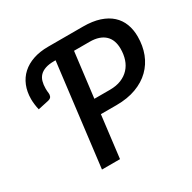

<svg xmlns="http://www.w3.org/2000/svg" viewBox="-159 -879 1036 1037"><g transform="rotate(-30 359.0 -360.0)"><path d="M333.5 -262 301.5 0H189L267 -636.5H258.5Q225.5 -636.5 203.5 -629Q181.5 -621.5 168.2 -607.8Q155 -594 149.5 -574.5Q144 -555 144 -531Q144 -523 144.5 -514.8Q145 -506.5 146 -502Q147.5 -491 143.2 -481Q139 -471 122.5 -467L56 -452.5Q52 -469 49.8 -486.8Q47.5 -504.5 47.5 -520.5Q47.5 -566 62.5 -603Q77.5 -640 106 -666Q134.5 -692 175.5 -706Q216.5 -720 268.5 -720H486.5Q545.5 -720 588.8 -705.8Q632 -691.5 660 -666Q688 -640.5 701.8 -604.8Q715.5 -569 715.5 -526Q715.5 -468.5 697 -420.2Q678.5 -372 642.5 -336.8Q606.5 -301.5 553.2 -281.8Q500 -262 430.5 -262ZM344.5 -351.5H441.5Q482 -351.5 512 -363.8Q542 -376 562.2 -397.8Q582.5 -419.5 592.5 -449.5Q602.5 -479.5 602.5 -515.5Q602.5 -542 594.8 -563.5Q587 -585 571.2 -600Q555.5 -615 531.8 -623Q508 -631 476 -631H379Z"/></g></svg>

Font: Lato Semibold
Style: Italic
Weight: 600
Italic angle: -7°
Designer: Lukasz Dziedzic
Foundry: tyPoland Lukasz Dziedzic
Version: Version 2.006; 2014-01-15